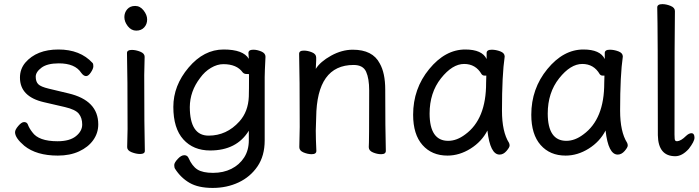

<svg xmlns="http://www.w3.org/2000/svg" viewBox="-20 -733 3398 934"><path d="M261.2 23.9Q157.2 23.9 98.1 -23.9Q53.2 -62 53.2 -89.8Q53.2 -102.1 69.1 -120.6Q85 -139.2 97.2 -139.2Q110.4 -139.2 115.2 -127.9Q122.1 -108.9 137.2 -89.8Q168 -45.9 259.8 -45.9Q318.8 -45.9 349.4 -70.6Q379.9 -95.2 379.9 -127.2Q379.9 -159.2 363.5 -179.7Q347.2 -200.2 295.7 -212.2Q244.1 -224.1 193.8 -235.8Q76.7 -262.7 77.1 -356Q77.1 -397 103 -428.2Q158.2 -492.2 264.2 -492.2Q370.1 -492.2 430.2 -426.8Q434.1 -422.9 434.1 -410.9Q434.1 -398.9 422.1 -380.9Q410.2 -362.8 398.9 -362.8Q386.7 -362.8 375 -378.9Q345.2 -424.8 266.1 -424.8Q210 -424.8 181.9 -403.8Q153.8 -382.8 153.8 -359.9Q153.8 -335.9 166 -323.5Q178.2 -311 216.8 -301.8L313 -278.8Q458 -244.6 458 -127.9Q458 -85.9 433.6 -51.5Q409.2 -17.1 364.7 3.4Q320.3 23.9 261.2 23.9Z M661.6 16.1Q642.6 16.1 620.6 7.6Q598.6 -1 598.6 -17.1L600.6 -105Q600.6 -368.2 597.7 -475.1Q597.7 -490.2 621.6 -490.2Q640.6 -490.2 662.1 -481.7Q683.6 -473.1 683.6 -457L681.6 -368.2Q681.6 -105 684.6 1Q684.6 16.1 661.6 16.1ZM585 -649.9Q585 -671.9 598.9 -688Q612.8 -704.1 637.7 -704.1Q661.6 -704.1 678.7 -682.1Q695.8 -660.2 695.8 -638.2Q695.8 -615.2 681.4 -599.6Q667 -584 642.8 -584Q618.7 -584 601.8 -605.5Q585 -627 585 -649.9Z M994.6 -73.2Q1082.5 -73.2 1144.5 -142.1Q1187.5 -189.9 1190.4 -263.2Q1191.4 -290 1191.4 -372.1Q1191.4 -373 1179.4 -373Q1167.5 -373 1160.6 -380.9Q1131.8 -420.9 1066.4 -420.9Q1036.6 -420.9 1006.1 -402.8Q975.6 -384.8 953.6 -354Q903.8 -289.1 903.3 -211.9Q903.8 -73.2 994.6 -73.2ZM1014.6 181.2Q944.8 181.2 902.1 156.5Q859.4 131.8 831.5 87.9Q827.6 82 827.6 69.8Q827.6 58.6 844.5 40.3Q861.3 22 876.5 22Q891.6 22 897.5 36.1Q914.6 75.2 940.4 91.6Q966.3 107.9 1016.4 107.9Q1066.4 107.9 1105.5 88.4Q1144.5 68.8 1167.5 33.4Q1190.4 -2 1190.4 -50.8V-97.2Q1131.3 -1 1002.4 -1Q920.4 -1 871.8 -54.9Q823.2 -108.9 823.2 -212.9Q823.2 -316.9 897.5 -404.5Q971.7 -492.2 1067.6 -492.2Q1163.6 -492.2 1190.4 -446.8L1188.5 -475.1Q1188.5 -491.2 1212.4 -491.2Q1230.5 -491.2 1251 -482.7Q1271.5 -474.1 1271.5 -457Q1267.6 -380.9 1267.6 -357.9V-49.8Q1267.6 25.4 1232.4 76.7Q1197.3 127.9 1140.4 154.5Q1083.5 181.2 1014.6 181.2Z M1834 17.1Q1814.9 17.1 1794.4 8.5Q1773.9 0 1773.9 -17.1Q1775.9 -34.2 1775.9 -293Q1775.9 -351.1 1761 -384Q1746.1 -417 1700.2 -417Q1521 -417 1518.1 -162.1L1516.1 -97.2Q1516.1 -59.1 1519 1Q1519 17.1 1496.1 17.1Q1477.1 17.1 1456.5 8.5Q1436 0 1436 -17.1L1438 -115.2Q1438 -364.3 1435.1 -471.2Q1435.1 -487.3 1459 -486.8Q1477.1 -486.8 1497.6 -478.5Q1518.1 -470.2 1518.1 -453.1V-439Q1516.1 -411.1 1516.1 -397.9Q1538.1 -433.1 1590.6 -462.2Q1643.1 -491.2 1696.3 -491.2Q1792.5 -491.2 1827.1 -424.8Q1854 -377.9 1854 -296.9Q1854 -105 1856.9 1Q1856.9 17.1 1834 17.1Z M2160.2 -47.9Q2202.1 -47.9 2243.2 -79.1Q2345.2 -153.3 2344.7 -330.1L2345.7 -365.2H2336.9Q2328.1 -365.2 2322.8 -372.1Q2293.9 -421.9 2237.8 -421.9Q2180.7 -421.9 2125.2 -352.1Q2069.8 -282.2 2069.8 -180.2Q2070.3 -47.9 2160.2 -47.9ZM2156.7 23.9Q2080.6 23.9 2035.2 -27.6Q1989.7 -79.1 1989.7 -174.8Q1989.7 -301.8 2067.9 -397Q2146 -492.2 2243.2 -492.2Q2325.2 -492.2 2347.2 -445.8V-475.1Q2347.2 -491.2 2372.1 -491.2Q2392.1 -491.2 2413.6 -483.2Q2435.1 -475.1 2435.1 -458Q2421.9 -368.2 2421.9 -194.8Q2421.9 -91.8 2456.1 -38.1Q2459 -32.2 2459 -24.9Q2459 -16.1 2443.8 1.5Q2428.7 19 2410.2 19Q2364.3 19 2351.1 -98.1Q2323.2 -43.9 2269 -10Q2214.8 23.9 2156.7 23.9Z M2734.9 -47.9Q2776.9 -47.9 2817.9 -79.1Q2919.9 -153.3 2919.4 -330.1L2920.4 -365.2H2911.6Q2902.8 -365.2 2897.5 -372.1Q2868.7 -421.9 2812.5 -421.9Q2755.4 -421.9 2700 -352.1Q2644.5 -282.2 2644.5 -180.2Q2645 -47.9 2734.9 -47.9ZM2731.4 23.9Q2655.3 23.9 2609.9 -27.6Q2564.5 -79.1 2564.5 -174.8Q2564.5 -301.8 2642.6 -397Q2720.7 -492.2 2817.9 -492.2Q2899.9 -492.2 2921.9 -445.8V-475.1Q2921.9 -491.2 2946.8 -491.2Q2966.8 -491.2 2988.3 -483.2Q3009.8 -475.1 3009.8 -458Q2996.6 -368.2 2996.6 -194.8Q2996.6 -91.8 3030.8 -38.1Q3033.7 -32.2 3033.7 -24.9Q3033.7 -16.1 3018.6 1.5Q3003.4 19 2984.9 19Q2939 19 2925.8 -98.1Q2897.9 -43.9 2843.8 -10Q2789.6 23.9 2731.4 23.9Z M3265.1 26.9Q3182.1 26.9 3180.2 -75.2Q3180.2 -590.3 3177.2 -696.8Q3177.2 -712.9 3202.1 -712.9Q3221.2 -712.9 3242.2 -704.3Q3263.2 -695.8 3263.2 -679.2Q3261.2 -590.3 3261.2 -78.1Q3261.2 -53.2 3264.4 -49.6Q3267.6 -45.9 3273.4 -45.9Q3292.5 -46.9 3317.4 -71.8Q3331.5 -85 3343.3 -85Q3358.4 -85 3358.4 -63Q3358.4 -44.9 3330.6 -8.8Q3298.3 26.9 3265.1 26.9Z"/></svg>

Font: LXGW WenKai Screen R
Style: Regular
Weight: 400
Designer: Fontworks Inc.
Version: Version 1.235;May 31, 2022